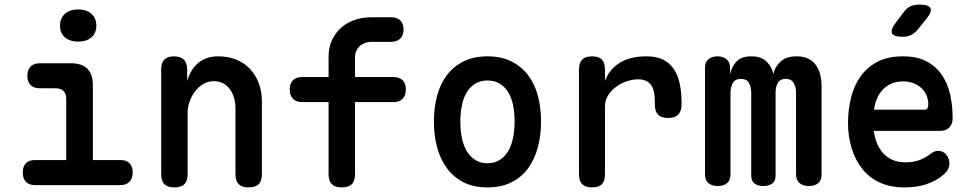

<svg xmlns="http://www.w3.org/2000/svg" viewBox="-20 -805 4240 835"><path d="M504 -109Q530 -109 543.5 -95Q557 -81 557 -55Q557 -29 543 -14.5Q529 0 504 0H132Q106 0 92.5 -14.5Q79 -29 79 -55Q79 -81 92.5 -95Q106 -109 132 -109H268V-374Q268 -397 256.5 -409Q245 -421 222 -421H154Q127 -421 113 -435Q99 -449 99 -475Q99 -501 113 -515.5Q127 -530 154 -530H287Q336 -530 360 -506Q384 -482 384 -433V-109ZM320 -624Q284 -624 262.5 -642.5Q241 -661 241 -693Q241 -726 262.5 -745Q284 -764 320 -764Q356 -764 377.5 -745Q399 -726 399 -693Q399 -661 377.5 -642.5Q356 -624 320 -624Z M796 -316V-48Q796 -18 782 -4Q768 10 739 10Q709 10 695 -4Q681 -18 681 -48V-503Q681 -532 695 -546Q709 -560 736 -560Q764 -560 779 -546Q794 -532 794 -503V-453Q809 -504 843 -532Q877 -560 929 -560Q973 -560 1008 -545.5Q1043 -531 1067.5 -505Q1092 -479 1105.5 -443Q1119 -407 1119 -364V-48Q1119 -18 1105 -4Q1091 10 1061 10Q1032 10 1018 -4Q1004 -18 1004 -48V-336Q1004 -358 998 -379Q992 -400 980.5 -416Q969 -432 951.5 -442Q934 -452 910 -452Q884 -452 863 -439Q842 -426 827.5 -406.5Q813 -387 804.5 -363Q796 -339 796 -316Z M1691 -361H1524V-48Q1524 -18 1510 -4Q1496 10 1466.5 10Q1437 10 1423 -4Q1409 -18 1409 -48V-361H1294Q1268 -361 1254 -375.5Q1240 -390 1240 -416Q1240 -442 1254 -456Q1268 -470 1294 -470H1409V-559Q1409 -598 1423 -629Q1437 -660 1462 -683Q1487 -706 1521.5 -718Q1556 -730 1596 -730H1681Q1706 -730 1720.5 -716Q1735 -702 1735 -676.5Q1735 -651 1720.5 -637Q1706 -623 1681 -623H1596Q1579 -623 1565.5 -617.5Q1552 -612 1543 -603Q1534 -594 1529 -582.5Q1524 -571 1524 -559V-470H1691Q1717 -470 1731 -456Q1745 -442 1745 -416Q1745 -390 1731 -375.5Q1717 -361 1691 -361Z M2100 10Q2040 10 1996.5 -12Q1953 -34 1924 -73Q1895 -112 1881 -164Q1867 -216 1867 -276Q1867 -335 1880.5 -387Q1894 -439 1923 -477.5Q1952 -516 1996 -538Q2040 -560 2100 -560Q2160 -560 2204 -538Q2248 -516 2277 -477.5Q2306 -439 2319.5 -387.5Q2333 -336 2333 -276Q2333 -216 2319 -164Q2305 -112 2276.5 -73Q2248 -34 2204 -12Q2160 10 2100 10ZM2100 -95Q2130 -95 2152.5 -109Q2175 -123 2189.5 -147Q2204 -171 2211 -204Q2218 -237 2218 -276Q2218 -314 2211.5 -347Q2205 -380 2190.5 -403.5Q2176 -427 2153.5 -441Q2131 -455 2100 -455Q2069 -455 2046.5 -441Q2024 -427 2009.5 -403Q1995 -379 1988.5 -346Q1982 -313 1982 -275Q1982 -237 1989 -204Q1996 -171 2010.5 -147Q2025 -123 2047.5 -109Q2070 -95 2100 -95Z M2555 10Q2526 10 2512 -4Q2498 -18 2498 -48V-503Q2498 -532 2512 -546Q2526 -560 2555 -560Q2584 -560 2597.5 -546Q2611 -532 2611 -503V-453Q2630 -504 2675.5 -532Q2721 -560 2792 -560Q2836 -560 2865 -545Q2894 -530 2911.5 -503Q2929 -476 2936.5 -439.5Q2944 -403 2944 -361V-350Q2944 -321 2929.5 -306.5Q2915 -292 2886 -292Q2856 -292 2842 -306.5Q2828 -321 2828 -350V-358Q2828 -378 2825.5 -396Q2823 -414 2815.5 -428.5Q2808 -443 2793.5 -451.5Q2779 -460 2755 -460Q2731 -460 2706 -451.5Q2681 -443 2659.5 -427.5Q2638 -412 2624.5 -390Q2611 -368 2611 -341V-48Q2611 -18 2597.5 -4Q2584 10 2555 10Z M3102 4Q3077 4 3061.5 -8Q3046 -20 3046 -47V-511Q3046 -536 3061.5 -548Q3077 -560 3100 -560Q3125 -560 3140 -547Q3155 -534 3155 -511V-483Q3164 -519 3185 -539.5Q3206 -560 3248 -560Q3291 -560 3314.5 -536.5Q3338 -513 3343 -483Q3350 -514 3374.5 -537Q3399 -560 3445 -560Q3473 -560 3493.5 -550.5Q3514 -541 3527.5 -523Q3541 -505 3547 -480.5Q3553 -456 3553 -427V-47Q3553 -20 3538 -8Q3523 4 3498 4Q3473 4 3457.5 -8.5Q3442 -21 3442 -48V-402Q3442 -425 3432 -443.5Q3422 -462 3397 -462Q3372 -462 3362.5 -444Q3353 -426 3353 -403V-42Q3353 -17 3338 -6.5Q3323 4 3300 4Q3277 4 3262 -6.5Q3247 -17 3247 -42V-402Q3247 -425 3237.5 -443.5Q3228 -462 3202 -462Q3178 -462 3167.5 -444.5Q3157 -427 3157 -403V-48Q3157 -21 3142 -8.5Q3127 4 3102 4Z M4060 -149Q4082 -149 4095.5 -132Q4109 -115 4109 -94Q4109 -82 4104 -71Q4099 -60 4084 -46Q4068 -32 4050 -22Q4032 -12 4010.5 -4.5Q3989 3 3965 6.5Q3941 10 3913 10Q3853 10 3807.5 -10.5Q3762 -31 3731.5 -68.5Q3701 -106 3684.5 -158Q3668 -210 3668 -271Q3668 -327 3681 -379.5Q3694 -432 3722 -472Q3750 -512 3795.5 -536Q3841 -560 3907 -560Q3968 -560 4009 -538.5Q4050 -517 4075.5 -480Q4101 -443 4112 -394.5Q4123 -346 4123 -290Q4123 -266 4109 -251Q4095 -236 4070 -236H3780Q3785 -200 3797.5 -174Q3810 -148 3828 -131.5Q3846 -115 3868.5 -107Q3891 -99 3917 -99Q3957 -99 3985 -111.5Q4013 -124 4027 -136Q4036 -143 4043.5 -146Q4051 -149 4060 -149ZM3781 -328H4003Q4008 -328 4012.5 -333Q4017 -338 4017 -353Q4017 -371 4010 -388.5Q4003 -406 3989 -420Q3975 -434 3954 -442.5Q3933 -451 3907 -451Q3880 -451 3858.5 -442Q3837 -433 3821 -417Q3805 -401 3795 -378.5Q3785 -356 3781 -328ZM3906 -645Q3867 -645 3859.5 -660Q3852 -675 3876 -707L3911 -753Q3924 -771 3940.5 -778Q3957 -785 3979 -785Q4019 -785 4026.5 -769.5Q4034 -754 4009 -723L3970 -675Q3957 -660 3941.5 -652.5Q3926 -645 3906 -645Z"/></svg>

Font: Maple Mono SemiBold
Style: Regular
Weight: 600
Monospace: yes
Designer: subframe7536
Version: Version 7.000